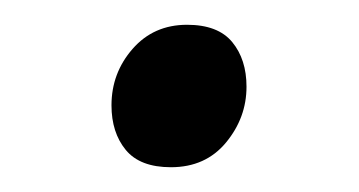

<svg xmlns="http://www.w3.org/2000/svg" viewBox="-20 -349 290 155"><path d="M118 -214Q93 -214 81.5 -228Q70 -242 70 -264Q70 -290 87 -309.5Q104 -329 131 -329Q156 -329 167.5 -315Q179 -301 179 -279Q179 -254 162.5 -234Q146 -214 118 -214Z"/></svg>

Font: Spectral
Style: Italic
Weight: 400
Italic angle: -10°
Designer: Jean-Baptiste Levee
Foundry: Production Type
Version: Version 2.001